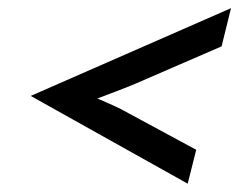

<svg xmlns="http://www.w3.org/2000/svg" viewBox="-20 -547 583 468"><path d="M437.5 -99.3 54.9 -313.2 543.1 -527.1 520.1 -434 310.4 -343.1Q288.9 -334 264.9 -325Q241 -316 217.4 -306.9Q236.8 -298.6 256.2 -289.9Q275.7 -281.2 292.4 -271.5L458.3 -181.9Z"/></svg>

Font: Afacad Medium
Style: Italic
Weight: 500
Italic angle: -14°
Designer: Kristian Moeller
Foundry: Dicotype
Version: Version 1.000; ttfautohint (v1.8.4.7-5d5b)